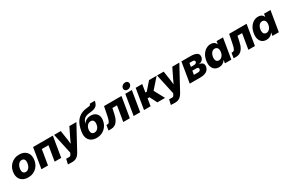

<svg xmlns="http://www.w3.org/2000/svg" viewBox="191 -2410 6425 4280"><g transform="rotate(-30 3404.0 -269.5)"><path d="M263.2 11.2Q189.5 11.2 135.7 -16.4Q82 -43.9 53.2 -94.5Q24.4 -145 24.4 -213.9Q24.4 -280.3 46.6 -338.1Q68.8 -396 110.4 -439.9Q151.9 -483.9 209 -508.5Q266.1 -533.2 335.9 -533.2Q410.2 -533.2 463.6 -505.4Q517.1 -477.5 545.9 -427Q574.7 -376.5 574.7 -307.6Q574.7 -243.7 553.2 -186Q531.7 -128.4 491.2 -84Q450.7 -39.6 393.1 -14.2Q335.4 11.2 263.2 11.2ZM272.9 -121.6Q306.2 -121.6 331.3 -138.9Q356.4 -156.2 373 -184.3Q389.6 -212.4 397.7 -245.6Q405.8 -278.8 405.8 -310.1Q405.8 -339.4 395.5 -359.4Q385.3 -379.4 367.2 -389.6Q349.1 -399.9 326.2 -399.9Q293 -399.9 268.1 -382.6Q243.2 -365.2 226.3 -337.4Q209.5 -309.6 201.4 -276.4Q193.4 -243.2 193.4 -211.4Q193.4 -168 215.8 -144.8Q238.3 -121.6 272.9 -121.6Z M1200.2 -522.5 1113.8 0H944.8L1008.8 -386.2H837.9L773.9 0H605L691.4 -522.5Z M1170.4 201.2 1200.2 72.3 1260.3 73.2Q1280.8 75.2 1294.4 70.6Q1308.1 65.9 1317.9 54Q1327.6 42 1335.4 22.9L1346.2 -0.5L1232.9 -522.5H1403.8L1440.4 -278.3Q1447.8 -228.5 1452.1 -178Q1456.5 -127.4 1461.4 -75.2H1415.5Q1437 -127.4 1459.2 -178.2Q1481.4 -229 1505.9 -278.3L1625.5 -522.5H1806.6L1484.9 69.3Q1460.4 115.2 1431.2 145.3Q1401.9 175.3 1365.2 190.2Q1328.6 205.1 1281.7 205.1Q1253.4 205.1 1224.6 204.1Q1195.8 203.1 1170.4 201.2Z M2025.9 11.7Q1945.8 11.7 1888.9 -22.2Q1832 -56.2 1807.4 -121.3Q1782.7 -186.5 1798.3 -280.8L1800.8 -296.4Q1810.1 -351.6 1826.7 -404.5Q1843.3 -457.5 1871.1 -504.4Q1898.9 -551.3 1940.9 -588.1Q1982.9 -625 2041.5 -648.7Q2100.1 -672.4 2179.2 -678.2Q2215.3 -680.7 2233.4 -685.5Q2251.5 -690.4 2258.8 -700.4Q2266.1 -710.4 2269.5 -727.5H2399.4Q2389.6 -671.9 2366.5 -635.5Q2343.3 -599.1 2299.3 -579.6Q2255.4 -560.1 2182.6 -554.2Q2130.4 -550.3 2093.8 -539.8Q2057.1 -529.3 2032 -510.5Q2006.8 -491.7 1990 -463.1Q1973.1 -434.6 1960.4 -394H1961.9Q1981.4 -420.9 2009 -441.9Q2036.6 -462.9 2072 -475.3Q2107.4 -487.8 2150.4 -487.8Q2216.3 -487.8 2262 -459.2Q2307.6 -430.7 2328.1 -378.4Q2348.6 -326.2 2336.4 -254.9Q2323.7 -176.3 2280.8 -116.2Q2237.8 -56.2 2172.4 -22.2Q2106.9 11.7 2025.9 11.7ZM2039.6 -116.2Q2069.3 -116.2 2096.2 -131.3Q2123 -146.5 2142.3 -176Q2161.6 -205.6 2168.5 -248.5Q2175.8 -292 2168.2 -321.3Q2160.6 -350.6 2140.9 -365.5Q2121.1 -380.4 2090.8 -380.4Q2061 -380.4 2033.4 -365.2Q2005.9 -350.1 1986.3 -320.8Q1966.8 -291.5 1959.5 -248Q1952.6 -205.6 1960.4 -176Q1968.3 -146.5 1988.8 -131.3Q2009.3 -116.2 2039.6 -116.2Z M2331.5 0 2353 -130.9H2375.5Q2394 -130.9 2407.5 -138.2Q2420.9 -145.5 2431.4 -162.4Q2441.9 -179.2 2450.9 -207.8Q2460 -236.3 2468.8 -279.3L2518.1 -522.5H2966.8L2880.4 0H2711.4L2776.4 -392.1H2658.2L2628.9 -256.8Q2609.4 -164.1 2575.9 -107.7Q2542.5 -51.3 2497.8 -25.6Q2453.1 0 2398.9 0Z M2978.5 0 3064.9 -522.5H3233.9L3147.5 0ZM3157.2 -575.7Q3117.7 -575.7 3095.9 -599.6Q3074.2 -623.5 3080.1 -660.2Q3085.9 -696.3 3116 -720.2Q3146 -744.1 3185.5 -744.1Q3225.1 -744.1 3247.1 -720.2Q3269 -696.3 3263.2 -660.2Q3257.3 -623.5 3227.3 -599.6Q3197.3 -575.7 3157.2 -575.7Z M3245.6 0 3332 -522.5H3501L3467.8 -322.8H3502.4L3676.3 -522.5H3872.6L3644.5 -265.1L3787.6 0H3588.9L3492.7 -187H3445.3L3414.6 0Z M3819.8 201.2 3849.6 72.3 3909.7 73.2Q3930.2 75.2 3943.8 70.6Q3957.5 65.9 3967.3 54Q3977.1 42 3984.9 22.9L3995.6 -0.5L3882.3 -522.5H4053.2L4089.8 -278.3Q4097.2 -228.5 4101.6 -178Q4106 -127.4 4110.8 -75.2H4064.9Q4086.4 -127.4 4108.6 -178.2Q4130.9 -229 4155.3 -278.3L4274.9 -522.5H4456.1L4134.3 69.3Q4109.9 115.2 4080.6 145.3Q4051.3 175.3 4014.6 190.2Q3978 205.1 3931.2 205.1Q3902.8 205.1 3874 204.1Q3845.2 203.1 3819.8 201.2Z M4422.9 0 4509.3 -522.5H4742.7Q4847.2 -522.5 4902.3 -489.3Q4957.5 -456.1 4944.8 -384.3Q4938 -341.3 4905.8 -311Q4873.5 -280.8 4811 -273.4Q4860.8 -270.5 4887.9 -252.4Q4915 -234.4 4924.1 -206.8Q4933.1 -179.2 4927.7 -147Q4919.9 -100.6 4891.4 -67.6Q4862.8 -34.7 4813.5 -17.3Q4764.2 0 4692.4 0ZM4600.6 -123.5H4706.1Q4734.4 -123.5 4752.2 -135.5Q4770 -147.5 4774.4 -170.9Q4778.3 -195.8 4764.6 -208.7Q4751 -221.7 4722.2 -221.7H4617.2ZM4631.3 -310.1H4712.4Q4741.7 -310.1 4760.3 -322.8Q4778.8 -335.4 4782.2 -357.4Q4785.6 -379.4 4770 -391.6Q4754.4 -403.8 4722.7 -403.8H4647Z M5174.8 10.7Q5108.9 10.7 5064.2 -22.5Q5019.5 -55.7 5001.7 -116.7Q4983.9 -177.7 4998 -261.7Q5011.7 -344.7 5050.5 -405.5Q5089.4 -466.3 5144.8 -499.5Q5200.2 -532.7 5263.7 -532.7Q5299.3 -532.7 5326.2 -522.5Q5353 -512.2 5371.3 -493.7Q5389.6 -475.1 5399.4 -449.2H5402.3L5414.1 -522.5H5579.6L5493.2 0H5328.1L5341.3 -79.1H5338.4Q5321.3 -51.3 5296.6 -31.2Q5272 -11.2 5241.2 -0.2Q5210.4 10.7 5174.8 10.7ZM5246.6 -123.5Q5278.8 -123.5 5305.4 -140.6Q5332 -157.7 5350.3 -188.7Q5368.7 -219.7 5375.5 -261.7Q5382.3 -303.7 5374.3 -334.5Q5366.2 -365.2 5345.2 -382.1Q5324.2 -398.9 5292.5 -398.9Q5261.2 -398.9 5235.8 -382.3Q5210.4 -365.7 5193.4 -335Q5176.3 -304.2 5168.9 -261.7Q5162.1 -219.2 5168.9 -188.2Q5175.8 -157.2 5195.8 -140.4Q5215.8 -123.5 5246.6 -123.5Z M5551.8 0 5573.2 -130.9H5595.7Q5614.3 -130.9 5627.7 -138.2Q5641.1 -145.5 5651.6 -162.4Q5662.1 -179.2 5671.1 -207.8Q5680.2 -236.3 5689 -279.3L5738.3 -522.5H6187L6100.6 0H5931.6L5996.6 -392.1H5878.4L5849.1 -256.8Q5829.6 -164.1 5796.1 -107.7Q5762.7 -51.3 5718 -25.6Q5673.3 0 5619.1 0Z M6397 10.7Q6331.1 10.7 6286.4 -22.5Q6241.7 -55.7 6223.9 -116.7Q6206.1 -177.7 6220.2 -261.7Q6233.9 -344.7 6272.7 -405.5Q6311.5 -466.3 6366.9 -499.5Q6422.4 -532.7 6485.8 -532.7Q6521.5 -532.7 6548.3 -522.5Q6575.2 -512.2 6593.5 -493.7Q6611.8 -475.1 6621.6 -449.2H6624.5L6636.2 -522.5H6801.8L6715.3 0H6550.3L6563.5 -79.1H6560.5Q6543.5 -51.3 6518.8 -31.2Q6494.1 -11.2 6463.4 -0.2Q6432.6 10.7 6397 10.7ZM6468.8 -123.5Q6501 -123.5 6527.6 -140.6Q6554.2 -157.7 6572.5 -188.7Q6590.8 -219.7 6597.7 -261.7Q6604.5 -303.7 6596.4 -334.5Q6588.4 -365.2 6567.4 -382.1Q6546.4 -398.9 6514.6 -398.9Q6483.4 -398.9 6458 -382.3Q6432.6 -365.7 6415.5 -335Q6398.4 -304.2 6391.1 -261.7Q6384.3 -219.2 6391.1 -188.2Q6397.9 -157.2 6418 -140.4Q6438 -123.5 6468.8 -123.5Z"/></g></svg>

Font: Inter 28pt ExtraBold
Style: Italic
Weight: 800
Italic angle: -9.3988°
Designer: Rasmus Andersson
Foundry: rsms
Version: Version 4.001;git-66647c0bb